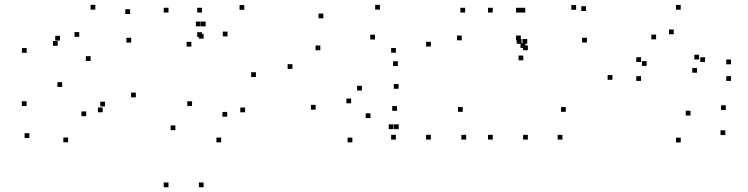

<svg xmlns="http://www.w3.org/2000/svg" viewBox="-20 -576 3140 806"><path d="M92.1 -354.3V-374.3H72.1V-354.3ZM241 -211.1V-231.1H221V-211.1ZM420.9 -129.2V-149.2H400.9V-129.2ZM411.1 -104.7V-124.7H391.1V-104.7ZM341.8 -88.3V-108.3H321.8V-88.3ZM91.7 -131V-151H71.7V-131ZM103.2 3.2V-16.8H83.2V3.2ZM265.9 21.2V1.2H245.9V21.2ZM550.2 -167.3V-187.3H530.2V-167.3ZM360.4 -320.2V-340.2H340.4V-320.2ZM222.3 -383.7V-403.7H202.3V-383.7ZM231.8 -405.7V-425.7H211.8V-405.7ZM312.6 -421.3V-441.3H292.6V-421.3ZM530.6 -397.3V-417.3H510.6V-397.3ZM526 -517.3V-537.3H506V-517.3ZM380.2 -535.6V-555.6H360.2V-535.6Z M827.8 -420.8V-440.8H807.8V-420.8ZM827.8 -523.4V-543.4H807.8V-523.4ZM687.3 -523.4V-543.4H667.3V-523.4ZM687.3 210V190H667.3V210ZM834.8 210V190H814.8V210ZM834.8 -413.8V-433.8H814.8V-413.8ZM1005.6 -534.8V-554.8H985.6V-534.8ZM843.4 -465.5V-485.5H823.4V-465.5ZM822.2 -465.5V-485.5H802.2V-465.5ZM783.4 -380.4V-400.4H763.4V-380.4ZM935.2 -423.3V-443.3H915.2V-423.3ZM1054.4 -252.8V-272.8H1034.4V-252.8ZM1008.8 -104.6V-124.6H988.8V-104.6ZM933.7 -86.1V-106.1H913.7V-86.1ZM786.2 -130.9V-150.9H766.2V-130.9ZM716.3 -29.5V-49.5H696.3V-29.5ZM908.5 21.5V1.5H888.5V21.5ZM1207.5 -286.7V-306.7H1187.5V-286.7Z M1788.7 -380.6V-400.6H1768.7V-380.6ZM1574.9 -535.7V-555.7H1554.9V-535.7ZM1337.2 -499.1V-519.1H1317.2V-499.1ZM1324.7 -365V-385H1304.7V-365ZM1554.2 -410.3V-430.3H1534.2V-410.3ZM1641.9 -354.6V-374.6H1621.9V-354.6ZM1641.9 10V-10H1621.9V10ZM1788.7 10V-10H1768.7V10ZM1650.2 -298.9V-318.9H1630.2V-298.9ZM1305.1 -115.8V-135.8H1285.1V-115.8ZM1459.2 21.6V1.6H1439.2V21.6ZM1631.9 -33.9V-53.9H1611.9V-33.9ZM1653.9 -33.9V-53.9H1633.9V-33.9ZM1646.5 -110.8V-130.8H1626.5V-110.8ZM1535.2 -80.3V-100.3H1515.2V-80.3ZM1454 -142.3V-162.3H1434V-142.3ZM1499.2 -195.9V-215.9H1479.2V-195.9ZM1653.2 -203.2V-223.2H1633.2V-203.2Z M2048.5 -523.3V-543.3H2028.5V-523.3ZM2048.5 10V-10H2028.5V10ZM2195.9 10V-10H2175.9V10ZM2195.9 -365.2V-385.2H2175.9V-365.2ZM2185.1 -374.7V-394.7H2165.1V-374.7ZM2185.1 -523.3V-543.3H2165.1V-523.3ZM2341 10V-10H2321V10ZM2355.2 -106.6V-126.6H2335.2V-106.6ZM1922.6 -106.6V-126.6H1902.6V-106.6ZM1936.8 10V-10H1916.8V10ZM2166.4 -406.8V-426.8H2146.4V-406.8ZM2166.4 -523.3V-543.3H2146.4V-523.3ZM1932.6 -523.3V-543.3H1912.6V-523.3ZM1918.4 -406.8V-426.8H1898.4V-406.8ZM2440.1 -530V-550H2420.1V-530ZM2398.5 -534.8V-554.8H2378.5V-534.8ZM2193.2 -392.2V-412.2H2173.2V-392.2ZM2169.1 -392.2V-412.2H2149.1V-392.2ZM2176.8 -322.8V-342.8H2156.8V-322.8ZM2443.7 -397.6V-417.6H2423.7V-397.6Z M2808.3 -432.2V-452.2H2788.3V-432.2ZM2914.8 -326.2V-346.2H2894.8V-326.2ZM2906.1 -270.8V-290.8H2886.1V-270.8ZM2939.8 -315.7V-335.7H2919.8V-315.7ZM2671.1 -315.7V-335.7H2651.1V-315.7ZM2671.1 -236.3V-256.3H2651.1V-236.3ZM3048.8 -236.3V-256.3H3028.8V-236.3ZM3048.8 -306.1V-326.1H3028.8V-306.1ZM2837.6 -535.3V-555.3H2817.6V-535.3ZM2550.8 -241V-261H2530.8V-241ZM2837.6 22V2H2817.6V22ZM3024.7 -9.1V-29.1H3004.7V-9.1ZM3026.9 -114.1V-134.1H3006.9V-114.1ZM2878.7 -91V-111H2858.7V-91ZM2694.7 -299.5V-319.5H2674.7V-299.5ZM2734.2 -410.8V-430.8H2714.2V-410.8Z"/></svg>

Font: Monaspace Argon Dots Var
Style: Regular
Weight: 400
Designer: Riley Cran and the Lettermatic Team
Version: Version 1.100 (Monaspace Argon Dots)